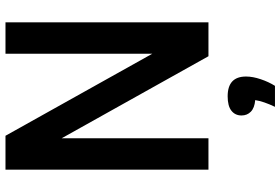

<svg xmlns="http://www.w3.org/2000/svg" viewBox="-181 -599 1022 700"><g transform="rotate(-90 330.0 -249.0)"><path d="M61.5 0V-740H185L484 -205V-740H598.5V0H475L176 -535V0ZM290.5 242.5Q310.5 200.5 315 170.5Q286.5 168 272.8 154.5Q259 141 259 120.5Q259 97.5 276.2 83.8Q293.5 70 329 70Q401 70 401 137Q401 161.5 391.2 190.5Q381.5 219.5 367 242.5Z"/></g></svg>

Font: Encode Sans Condensed Condensed SemiBold
Style: Regular
Weight: 600
Width: 3
Designer: Multiple Designers
Foundry: Impallari Type
Version: Version 3.000; ttfautohint (v1.8.3) -l 8 -r 50 -G 200 -x 14 